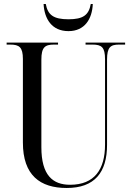

<svg xmlns="http://www.w3.org/2000/svg" viewBox="-20 -926 656 956"><path d="M321 -771C402 -771 439 -832 442 -906H432C422 -851 394 -830 321 -830C246 -830 218 -852 208 -906H197C201 -832 238 -771 321 -771ZM312 10C451 10 513 -67 513 -205V-629C513 -691 530 -704 573 -704H603V-714H406V-704H440C486 -704 503 -691 503 -631V-206C503 -82 450 -6 329 -6C243 -6 186 -53 186 -193V-629C186 -691 204 -704 249 -704H269V-714H13V-704H31C76 -704 94 -691 94 -632V-216C94 -53 180 10 312 10Z"/></svg>

Font: Noto Serif Display Condensed
Style: Regular
Weight: 400
Width: 3
Designer: Monotype Design Team
Foundry: Monotype Imaging Inc.
Version: Version 2.009